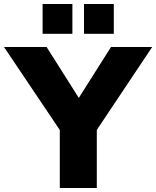

<svg xmlns="http://www.w3.org/2000/svg" viewBox="-63 -940 781 960"><path d="M236 0V-337L273 -235L-43 -705H170L349 -422H313L492 -705H698L384 -235L421 -337V0ZM357 -771V-920H506V-771ZM150 -771V-920H299V-771Z"/></svg>

Font: Mulish ExtraLight Black
Style: Regular
Weight: 900
Version: Version 3.603